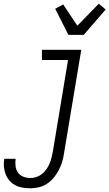

<svg xmlns="http://www.w3.org/2000/svg" viewBox="-62 -787 587 1030"><path d="M102 223Q80 223 59 219.5Q38 216 20 206.5Q2 197 -11 182Q-24 167 -31.5 148Q-39 129 -41 108Q-43 87 -39 65H22Q19 85 21.5 104.5Q24 124 34.5 139Q45 154 63.5 161Q82 168 102 168Q117 168 133.5 162.5Q150 157 163 146.5Q176 136 186.5 121.5Q197 107 203.5 91.5Q210 76 214 60.5Q218 45 221 29L303 -465H163V-520H374L281 38Q278 60 271 82.5Q264 105 253 126Q242 147 226.5 166Q211 185 190.5 198.5Q170 212 147 217.5Q124 223 102 223ZM305 -600 234 -740 277 -763 353 -649 468 -767 505 -736 387 -600Z"/></svg>

Font: Iosevka SS18 Light
Style: Italic
Weight: 300
Italic angle: -9°
Monospace: yes
Designer: Belleve Invis
Foundry: Belleve Invis
Version: Version 25.1.1; ttfautohint (v1.8.4)